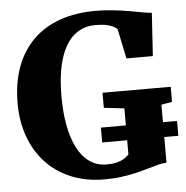

<svg xmlns="http://www.w3.org/2000/svg" viewBox="-54 -804 843 869"><g transform="rotate(-5 368.0 -370.0)"><path d="M387.5 11Q301.5 11 233.8 -17.5Q166 -46 119.2 -97Q72.5 -148 48.2 -216.8Q24 -285.5 24 -365Q24 -459 50.8 -531Q77.5 -603 127.8 -652.5Q178 -702 249.5 -727.2Q321 -752.5 410.5 -752.5Q451.5 -752.5 490.5 -748.2Q529.5 -744 563.5 -738Q597.5 -732 623.8 -727.2Q650 -722.5 665 -721.5L652.5 -526H532.5L504.5 -660Q500.5 -666 489.2 -672.5Q478 -679 457.8 -683.8Q437.5 -688.5 406 -688.5Q348 -688.5 307.5 -653.8Q267 -619 245.8 -550Q224.5 -481 224.5 -379Q224.5 -309 235.2 -250Q246 -191 268 -147.2Q290 -103.5 323.8 -79.5Q357.5 -55.5 403 -55.5Q427.5 -55.5 446.2 -60Q465 -64.5 479.2 -73Q493.5 -81.5 503.5 -92V-301.5L411 -312V-380.5H721V-312L672 -303.5V-40Q654.5 -39.5 633.5 -34Q612.5 -28.5 587.2 -21Q562 -13.5 531.5 -6.2Q501 1 465 6Q429 11 387.5 11ZM390 -156.5V-224H736V-156.5Z"/></g></svg>

Font: Merriweather 28pt Black
Style: Regular
Weight: 900
Version: Version 2.100